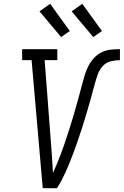

<svg xmlns="http://www.w3.org/2000/svg" viewBox="-20 -995 654 1015"><path d="M206 0 147 -677H97V-735H283V-677H216L249 -245Q252 -204 255 -163Q258 -122 260 -81Q271 -104 280.5 -127.5Q290 -151 299 -174Q308 -197 316 -220.5Q324 -244 332 -268Q340 -292 347.5 -315.5Q355 -339 362 -362.5Q369 -386 376 -410Q383 -434 389.5 -457.5Q396 -481 402.5 -505Q409 -529 415 -552.5Q421 -576 428.5 -600Q436 -624 447.5 -646.5Q459 -669 477 -688.5Q495 -708 518 -719Q541 -730 565.5 -732.5Q590 -735 614 -735V-677Q590 -677 565.5 -671Q541 -665 523.5 -646Q506 -627 497.5 -603.5Q489 -580 482.5 -556.5Q476 -533 469.5 -509Q463 -485 456.5 -461.5Q450 -438 443 -414.5Q436 -391 429 -367.5Q422 -344 414.5 -321Q407 -298 399 -274.5Q391 -251 383 -227.5Q375 -204 366 -181Q357 -158 348 -135Q339 -112 328.5 -89Q318 -66 306.5 -43.5Q295 -21 281 0ZM473 -799 359 -935 415 -975 519 -831ZM303 -799 189 -935 245 -975 349 -831Z"/></svg>

Font: Iosevka Slab LtExObl
Style: Regular
Weight: 300
Width: 7
Italic angle: -9°
Monospace: yes
Designer: Belleve Invis
Foundry: Belleve Invis
Version: Version 11.1.0; ttfautohint (v1.8.3)